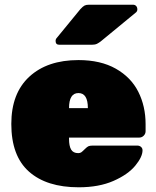

<svg xmlns="http://www.w3.org/2000/svg" viewBox="-20 -785 663 815"><path d="M273 -196Q273 -165 282 -150Q291 -135 312 -135Q320 -135 325 -138.5Q330 -142 341 -153Q350 -162 356 -164.5Q362 -167 374 -167H563Q572 -167 578.5 -161.5Q585 -156 585 -147Q585 -119 554 -81.5Q523 -44 461.5 -17Q400 10 314 10Q178 10 103 -56.5Q28 -123 28 -259Q28 -389 104.5 -459.5Q181 -530 313 -530Q407 -530 471.5 -493.5Q536 -457 567 -395.5Q598 -334 598 -258V-228Q598 -217 590 -209Q582 -201 571 -201H273ZM353 -326Q353 -390 313 -390Q273 -390 273 -326ZM358 -765H544Q553 -765 558 -759.5Q563 -754 563 -745Q563 -738 558 -733L411 -612Q400 -603 391.5 -599Q383 -595 369 -595H232Q216 -595 216 -611Q216 -619 221 -624L321 -746Q332 -758 339 -761.5Q346 -765 358 -765Z"/></svg>

Font: Rubik
Style: Regular
Weight: 900
Designer: Hubert & Fischer
Foundry: Hubert & Fischer
Version: Version 1.100